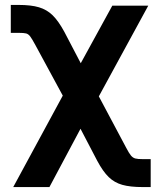

<svg xmlns="http://www.w3.org/2000/svg" viewBox="-20 -553 634 772"><path d="M232.4 -168.5 122.1 -372.1Q108.4 -397.5 101.3 -406.7Q94.2 -416 85.2 -418.5Q76.2 -420.9 54.7 -420.9H23.4V-533.2H54.7Q105 -533.2 136.7 -523.7Q168.5 -514.2 191.7 -491.5Q214.8 -468.8 238.3 -425.8L304.7 -298.8L431.6 -530.3H576.2L377.4 -165.5L487.3 41Q499 63.5 506.6 72.5Q514.2 81.5 523.9 84.2Q533.7 86.9 554.7 86.9H585.9V199.2H554.7Q503.4 199.2 471.7 190.2Q439.9 181.2 417 158.9Q394 136.7 371.1 93.8L303.7 -35.2L178.7 199.2H33.2Z"/></svg>

Font: Pretendard JP
Style: Bold
Weight: 700
Designer: Base glyphs from Inter by Rasmus Andersson; Hangeul glyphs from Noto Sans CJK(Source Han Sans) by Jang Soo-young and Kan
Foundry: Kil Hyung-jin
Version: Version 1.309